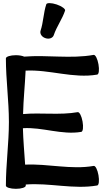

<svg xmlns="http://www.w3.org/2000/svg" viewBox="-20 -1167 682 1207"><path d="M318 -946C336 -1000 371 -1046 389 -1100C393 -1110 369 -1128 336 -1139C303 -1150 274 -1150 271 -1140C253 -1086 253 -1028 235 -974C229 -955 243 -934 266 -927C289 -919 312 -928 318 -946ZM17 -800C17 -666 36 -534 36 -400C36 -266 17 -134 17 0C17 11 45 20 80 20C115 20 142 11 142 0C142 -3 142 -5 142 -7C291 -19 443 25 591 -1C602 -3 605 -32 599 -66C593 -100 580 -126 569 -124C427 -99 281 -139 138 -132C133 -208 126 -285 124 -361C246 -369 369 -317 491 -338C502 -340 505 -369 499 -403C493 -437 480 -463 469 -462C356 -442 239 -460 125 -450C127 -541 137 -632 141 -723C290 -731 441 -672 591 -698C602 -700 605 -729 599 -763C593 -797 580 -823 569 -822C425 -796 277 -823 132 -811C121 -816 102 -820 80 -820C45 -820 17 -811 17 -800Z"/></svg>

Font: Nupuram
Style: Bold
Weight: 700
Designer: Santhosh Thottingal (santhosh.thottingal@gmail.com)
Foundry: SMC
Version: Version 1.000